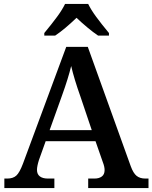

<svg xmlns="http://www.w3.org/2000/svg" viewBox="-20 -951 771 971"><path d="M2 -48H17Q46 -48 62.5 -63Q79 -78 96 -123L315 -714H424L641 -111Q654 -75 671 -61.5Q688 -48 715 -48H731V0H426V-48H458Q481 -48 495 -58.5Q509 -69 509 -91Q509 -108 500 -131L463 -237H211L177 -142Q167 -110 167 -92Q167 -70 181.5 -59Q196 -48 222 -48H255V0H2ZM444 -293 387 -462Q355 -552 340 -617Q325 -555 294 -469L231 -293ZM204 -784Q243 -831 269 -866.5Q295 -902 309 -931H426Q440 -902 466 -866.5Q492 -831 531 -784V-771H476Q452 -787 421.5 -812.5Q391 -838 367 -861Q307 -803 259 -771H204Z"/></svg>

Font: Noto Serif SemiBold
Style: Regular
Weight: 600
Designer: Monotype Design Team
Foundry: Monotype Imaging Inc.
Version: Version 1.001